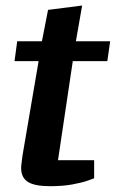

<svg xmlns="http://www.w3.org/2000/svg" viewBox="-20 -654 412 684"><path d="M159.3 9.3Q102.8 9.3 79 -6.2Q55.3 -21.7 55.3 -55.7Q55.3 -63.7 57.3 -77.2Q59.3 -90.7 60.3 -100.7L117.5 -436.1H31.7L41.3 -507H129.3L151.2 -618.8L272.6 -634.3L250.4 -507H372.4L362.3 -436.1H239.3L186.6 -83.2H315.4V-18.8Q312.4 -17.6 291.9 -10.3Q271.4 -3.1 237.5 3.1Q203.6 9.3 159.3 9.3Z"/></svg>

Font: Faustina Light
Style: Italic
Weight: 300
Italic angle: -8°
Designer: Alfonso Garcia
Foundry: http://www.omnibus-type.com
Version: Version 1.200